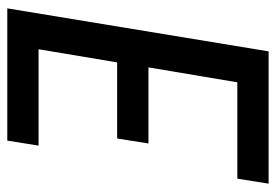

<svg xmlns="http://www.w3.org/2000/svg" viewBox="-138 -638 775 540"><g transform="rotate(-90 250.0 -367.5)"><path d="M4 0 18 -88H289L331 -338H117L131 -426H345L382 -647H111L125 -735H497L376 0Z"/></g></svg>

Font: Iosevka Term Curly Semibold
Style: Italic
Weight: 600
Italic angle: -9°
Designer: Belleve Invis
Foundry: Belleve Invis
Version: Version 32.3.0